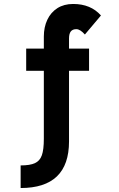

<svg xmlns="http://www.w3.org/2000/svg" viewBox="-20 -738 600 968"><path d="M201 -38V-381H112V-493H201V-554Q201 -601 218.5 -638.2Q236 -675.5 269.2 -696.8Q302.5 -718 349 -718Q437.5 -718 489 -660L408 -564Q384 -591 365 -591Q346 -591 337 -579.5Q328 -568 328 -544V-493H429V-381H328V-25Q328 210 84 210V96Q131.5 96 156.2 84.5Q181 73 191 44.8Q201 16.5 201 -38Z"/></svg>

Font: HK Grotesk Black
Style: Regular
Weight: 900
Designer: Alfredo Marco Pradil
Foundry: Hanken Design Co.
Version: Version 3.001